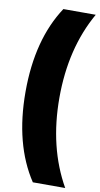

<svg xmlns="http://www.w3.org/2000/svg" viewBox="-110 -855 582 1122"><g transform="rotate(10 181.5 -294.0)"><path d="M37 -294Q37 -605 171 -808H363Q238 -588 238 -294Q238 0 363 220H171Q37 17 37 -294Z"/></g></svg>

Font: Encode Sans Condensed Black
Style: Regular
Weight: 900
Width: 3
Designer: Multiple Designers
Foundry: Impallari Type
Version: Version 2.000